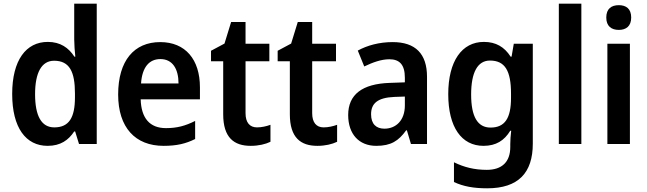

<svg xmlns="http://www.w3.org/2000/svg" viewBox="-20 -780 3503 1040"><path d="M238 10C308 10 351 -21 382 -68H387L408 0H504V-760H382V-567C382 -540 385 -500 388 -473H383C352 -521 307 -553 239 -553C121 -553 46 -454 46 -271C46 -88 120 10 238 10ZM274 -90C205 -90 170 -151 170 -270C170 -386 205 -451 273 -451C357 -451 386 -391 386 -274V-253C386 -143 354 -90 274 -90Z M848 -552C707 -552 620 -452 620 -268C620 -89 713 10 866 10C938 10 987 -2 1037 -27V-125C984 -98 938 -86 879 -86C791 -86 745 -140 742 -242H1063V-307C1063 -458 984 -552 848 -552ZM849 -460C915 -460 947 -406 947 -328H744C750 -416 788 -460 849 -460Z M1372 -90C1333 -90 1310 -116 1310 -167V-448H1439V-543H1310V-661H1232L1196 -544L1123 -505V-448H1189V-161C1189 -34 1248 10 1338 10C1381 10 1418 1 1445 -12V-104C1423 -96 1397 -90 1372 -90Z M1733 -90C1694 -90 1671 -116 1671 -167V-448H1800V-543H1671V-661H1593L1557 -544L1484 -505V-448H1550V-161C1550 -34 1609 10 1699 10C1742 10 1779 1 1806 -12V-104C1784 -96 1758 -90 1733 -90Z M2107 -552C2034 -552 1969 -534 1918 -506L1953 -420C1999 -442 2045 -459 2089 -459C2143 -459 2173 -431 2173 -359V-334L2091 -331C1942 -326 1866 -268 1866 -157C1866 -53 1925 10 2018 10C2098 10 2139 -17 2180 -74H2184L2206 0H2293V-364C2293 -489 2230 -552 2107 -552ZM2116 -255 2173 -257V-209C2173 -128 2125 -83 2062 -83C2018 -83 1990 -108 1990 -161C1990 -219 2024 -251 2116 -255Z M2601 -553C2482 -553 2408 -449 2408 -270C2408 -91 2480 10 2599 10C2667 10 2712 -19 2744 -72H2749C2746 -50 2744 -18 2744 1V16C2744 98 2698 140 2617 140C2550 140 2494 126 2439 99V206C2490 230 2546 240 2619 240C2788 240 2866 156 2866 -2V-543H2763L2751 -473H2746C2712 -526 2666 -553 2601 -553ZM2634 -452C2715 -452 2748 -397 2748 -273V-250C2748 -140 2715 -89 2637 -89C2567 -89 2532 -148 2532 -268C2532 -388 2567 -452 2634 -452Z M3129 0V-760H3007V0Z M3332 -752C3292 -752 3264 -733 3264 -685C3264 -638 3292 -618 3332 -618C3371 -618 3399 -638 3399 -685C3399 -733 3371 -752 3332 -752ZM3392 -543H3270V0H3392Z"/></svg>

Font: Noto Sans Myanmar UI SemiCondensed SemiBold
Style: Regular
Weight: 600
Width: 4
Designer: Monotype Design Team
Foundry: Monotype Imaging Inc.
Version: Version 2.103